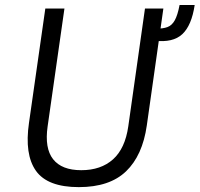

<svg xmlns="http://www.w3.org/2000/svg" viewBox="-20 -758 819 788"><path d="M303.5 10Q175 10 127.5 -57Q80 -124 99 -254L166 -723H244.5L175.5 -239.5Q162.5 -149.5 198 -104.5Q233.5 -59.5 313.5 -59.5Q394 -59.5 443.8 -104Q493.5 -148.5 506.5 -239.5L575 -723H650.5L582.5 -243Q565 -120 497.5 -55Q430 10 303.5 10ZM613.5 -591 620.5 -640.5Q648.5 -640 667 -646.8Q685.5 -653.5 697.2 -674.5Q709 -695.5 717 -737.5H779Q766.5 -653.5 728.2 -617.8Q690 -582 613.5 -591Z"/></svg>

Font: Public Sans Light
Style: Italic
Weight: 300
Italic angle: -8°
Designer: The Public Sans project authors (U.S. Web Design System). Libre Franklin designed by Pablo Impallari and Rodrigo Fuenzal
Version: Version 1.007; ttfautohint (v1.8.1) -l 8 -r 50 -G 200 -x 14 